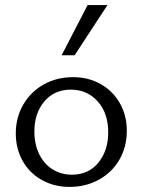

<svg xmlns="http://www.w3.org/2000/svg" viewBox="-20 -726 559 754"><path d="M42 -202Q42 -265 71.5 -315.5Q101 -366 152 -394.5Q203 -423 267 -423Q327 -423 375 -396Q423 -369 450.5 -321Q478 -273 478 -213Q478 -149 449 -99Q420 -49 368.5 -20.5Q317 8 253 8Q193 8 144.5 -19Q96 -46 69 -94Q42 -142 42 -202ZM262 -40Q328 -40 366.5 -87.5Q405 -135 405 -206Q405 -282 363.5 -328Q322 -374 258 -374Q193 -374 154 -327.5Q115 -281 115 -210Q115 -159 134 -120.5Q153 -82 186.5 -61Q220 -40 262 -40ZM324 -706H402L273 -509H222Z"/></svg>

Font: QiushuiShotai Bright
Style: Regular
Weight: 400
Designer: Christian Thalmann (Catharsis Fonts)
Version: Version 1.250;